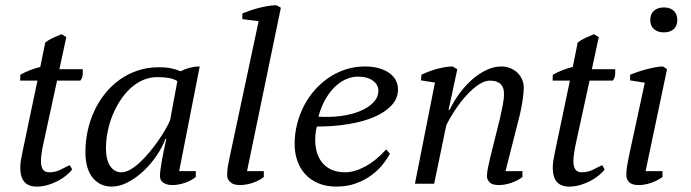

<svg xmlns="http://www.w3.org/2000/svg" viewBox="-20 -690 2595 721"><path d="M56.2 -409.2Q73.2 -418.9 92.8 -426.5Q112.3 -434.1 131.3 -438.5L149.9 -530.3Q162.1 -540 178 -547.4Q193.8 -554.7 210.9 -561.5L229 -550.8L203.1 -430.2H290.5Q291.5 -419.4 290.3 -408.2Q289.1 -397 281.7 -387.2H194.3L140.1 -137.7Q137.2 -121.1 135.5 -108.9Q133.8 -96.7 133.8 -85.9Q133.8 -63 141.6 -53Q149.4 -43 165 -43Q186 -43 203.6 -51Q221.2 -59.1 241.7 -69.8L251 -54.2Q243.2 -43 229.2 -31.5Q215.3 -20 197.8 -10.7Q180.2 -1.5 159.7 4.6Q139.2 10.7 117.7 10.7Q56.2 10.7 56.2 -60.1Q56.2 -72.8 58.3 -87.2Q60.5 -101.6 64 -117.2L120.6 -387.2H55.7Z M436 -43Q451.7 -43 469.5 -53.2Q487.3 -63.5 505.4 -80.3Q523.4 -97.2 541 -118.2Q558.6 -139.2 573.7 -160.9Q588.9 -182.6 600.6 -202.9Q612.3 -223.1 618.7 -238.3L646 -385.3Q633.3 -393.6 614.7 -397Q596.2 -400.4 570.8 -400.4Q542 -400.4 516.6 -389.2Q491.2 -377.9 470 -358.4Q448.7 -338.9 431.6 -312.7Q414.6 -286.6 402.6 -257.1Q390.6 -227.5 384.3 -195.8Q377.9 -164.1 377.9 -133.8Q377.9 -89.8 393.8 -66.4Q409.7 -43 436 -43ZM601.1 -168.5Q589.8 -137.7 568.4 -106Q546.9 -74.2 519.5 -48.3Q492.2 -22.5 460.9 -5.9Q429.7 10.7 399.9 10.7Q355.5 10.7 328.1 -22.5Q300.8 -55.7 300.8 -119.6Q300.8 -159.7 309.3 -199Q317.9 -238.3 334.2 -273.4Q350.6 -308.6 374.5 -338.6Q398.4 -368.7 429.2 -390.6Q460 -412.6 496.8 -425Q533.7 -437.5 576.7 -437.5Q602.5 -437.5 621.1 -433.8Q639.6 -430.2 658.2 -422.4Q693.4 -440.4 730 -440.4L652.8 -47.4H715.3V-25.4Q698.2 -11.7 674.3 -3.4Q650.4 4.9 627 4.9Q614.3 4.9 605.5 2Q596.7 -1 591.1 -5.6Q585.4 -10.3 583 -16.4Q580.6 -22.5 580.6 -28.3Q580.6 -61 604.5 -168.5Z M951.2 -610.4 890.1 -618.2V-639.6Q902.3 -644.5 918.5 -650.1Q934.6 -655.8 951.9 -660.2Q969.2 -664.6 986.3 -667.5Q1003.4 -670.4 1017.6 -670.4L1034.7 -661.1L907.7 -47.4H970.7V-25.4Q953.6 -11.7 929 -3.4Q904.3 4.9 881.3 4.9Q856.4 4.9 844.7 -6.1Q833 -17.1 833 -31.7Q833 -49.3 835.7 -65.7Q838.4 -82 842.8 -101.6Z M1444.3 -112.8Q1433.6 -92.3 1415.5 -70.3Q1397.5 -48.3 1372.3 -30.3Q1347.2 -12.2 1314.7 -0.7Q1282.2 10.7 1243.2 10.7Q1204.1 10.7 1174.8 -2Q1145.5 -14.6 1126 -36.1Q1106.4 -57.6 1096.4 -86.7Q1086.4 -115.7 1086.4 -148.9Q1086.4 -188.5 1095.9 -225.3Q1105.5 -262.2 1122.6 -294.7Q1139.6 -327.1 1163.8 -354Q1188 -380.9 1217.3 -400.1Q1246.6 -419.4 1280 -429.9Q1313.5 -440.4 1349.6 -440.4Q1380.4 -440.4 1403.8 -433.6Q1427.2 -426.8 1443.1 -415Q1459 -403.3 1466.8 -387.7Q1474.6 -372.1 1474.6 -354.5Q1474.6 -320.8 1450.9 -294.9Q1427.2 -269 1386.2 -251.2Q1345.2 -233.4 1289.6 -224.1Q1233.9 -214.8 1169.9 -214.8Q1166 -200.7 1164.8 -187.5Q1163.6 -174.3 1163.6 -165.5Q1163.6 -139.2 1170.4 -116.7Q1177.2 -94.2 1191.2 -77.9Q1205.1 -61.5 1226.3 -52.2Q1247.6 -43 1276.4 -43Q1310.5 -43 1350.8 -64.5Q1391.1 -85.9 1430.2 -128.9ZM1323.2 -402.3Q1304.7 -402.3 1283.7 -394.3Q1262.7 -386.2 1242.4 -368.4Q1222.2 -350.6 1204.6 -321.8Q1187 -293 1175.8 -252Q1219.2 -249 1259.8 -254.4Q1300.3 -259.8 1331.8 -272.7Q1363.3 -285.6 1382.1 -305.2Q1400.9 -324.7 1400.9 -349.6Q1400.9 -360.4 1395.8 -369.9Q1390.6 -379.4 1380.9 -386.7Q1371.1 -394 1356.7 -398.2Q1342.3 -402.3 1323.2 -402.3Z M1857.4 -245.1Q1863.3 -271.5 1867.9 -294.7Q1872.6 -317.9 1872.6 -339.8Q1872.6 -349.6 1869.6 -358.4Q1866.7 -367.2 1860.6 -373.5Q1854.5 -379.9 1844.5 -383.5Q1834.5 -387.2 1820.3 -387.2Q1804.7 -387.2 1788.1 -378.4Q1771.5 -369.6 1755.1 -355.2Q1738.8 -340.8 1723.4 -322.8Q1708 -304.7 1695.1 -285.9Q1682.1 -267.1 1671.9 -249.5Q1661.6 -231.9 1655.8 -219.2L1610.4 0H1538.1L1613.3 -379.9L1561 -388.2L1562.5 -409.2Q1574.7 -415.5 1589.8 -421.1Q1605 -426.8 1620.8 -431.2Q1636.7 -435.5 1651.9 -438Q1667 -440.4 1679.7 -440.4L1697.3 -430.2L1664.6 -277.8H1668.5Q1685.1 -312 1707.5 -341.8Q1730 -371.6 1755.6 -393.6Q1781.2 -415.5 1808.6 -428Q1835.9 -440.4 1862.8 -440.4Q1880.4 -440.4 1895.8 -434.3Q1911.1 -428.2 1922.4 -417.5Q1933.6 -406.7 1940.2 -392.1Q1946.8 -377.4 1946.8 -360.4Q1946.8 -351.1 1945.6 -338.9Q1944.3 -326.7 1942.4 -313Q1940.4 -299.3 1937.7 -285.4Q1935.1 -271.5 1932.1 -259.3L1878.4 -47.4H1941.9V-25.4Q1924.3 -11.7 1900.1 -3.4Q1876 4.9 1852.5 4.9Q1828.1 4.9 1818.4 -5.6Q1808.6 -16.1 1808.6 -27.8Q1808.6 -43.9 1813 -63Q1817.4 -82 1821.8 -102.5Z M2055.7 -409.2Q2072.8 -418.9 2092.3 -426.5Q2111.8 -434.1 2130.9 -438.5L2149.4 -530.3Q2161.6 -540 2177.5 -547.4Q2193.4 -554.7 2210.4 -561.5L2228.5 -550.8L2202.6 -430.2H2290Q2291 -419.4 2289.8 -408.2Q2288.6 -397 2281.2 -387.2H2193.8L2139.6 -137.7Q2136.7 -121.1 2135 -108.9Q2133.3 -96.7 2133.3 -85.9Q2133.3 -63 2141.1 -53Q2148.9 -43 2164.6 -43Q2185.5 -43 2203.1 -51Q2220.7 -59.1 2241.2 -69.8L2250.5 -54.2Q2242.7 -43 2228.8 -31.5Q2214.8 -20 2197.3 -10.7Q2179.7 -1.5 2159.2 4.6Q2138.7 10.7 2117.2 10.7Q2055.7 10.7 2055.7 -60.1Q2055.7 -72.8 2057.9 -87.2Q2060.1 -101.6 2063.5 -117.2L2120.1 -387.2H2055.2Z M2346.2 -388.2V-409.2Q2358.9 -414.6 2375.5 -420.2Q2392.1 -425.8 2408.9 -430.2Q2425.8 -434.6 2441.7 -437.5Q2457.5 -440.4 2469.2 -440.4L2484.9 -430.2L2404.3 -47.4H2467.8V-25.4Q2449.2 -11.7 2425.3 -3.4Q2401.4 4.9 2377.9 4.9Q2353 4.9 2342.5 -6.1Q2332 -17.1 2332 -31.7Q2332 -49.3 2334.7 -65.7Q2337.4 -82 2341.3 -101.6L2401.4 -379.4ZM2421.9 -615.2Q2421.9 -637.2 2435.8 -649.7Q2449.7 -662.1 2473.1 -662.1Q2496.1 -662.1 2509.8 -649.7Q2523.4 -637.2 2523.4 -615.2Q2523.4 -592.8 2509.8 -580.6Q2496.1 -568.4 2473.1 -568.4Q2449.7 -568.4 2435.8 -580.6Q2421.9 -592.8 2421.9 -615.2Z"/></svg>

Font: PT Astra Serif
Style: Italic
Weight: 400
Italic angle: -16°
Designer: A.Korolkova, I. Chaeva
Foundry: ParaType Ltd
Version: Version 1.001